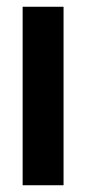

<svg xmlns="http://www.w3.org/2000/svg" viewBox="-20 -548 255 568"><path d="M47 0V-528H168V0Z"/></svg>

Font: Bricolage Grotesque 36pt Condensed SemiBold
Style: Regular
Weight: 600
Width: 3
Designer: Mathieu Triay
Foundry: Atelier Triay
Version: Version 1.001;gftools[0.9.33.dev8+g029e19f]